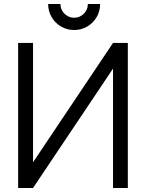

<svg xmlns="http://www.w3.org/2000/svg" viewBox="-20 -933 724 953"><path d="M348 -784Q313 -784 283.2 -801.2Q253.5 -818.5 236.2 -848.2Q219 -878 219 -913H280Q280 -894.5 289.2 -879Q298.5 -863.5 314 -854.2Q329.5 -845 348 -845Q366.5 -845 382.2 -854.2Q398 -863.5 407 -879Q416 -894.5 416 -913H477Q477 -878 459.8 -848.2Q442.5 -818.5 412.8 -801.2Q383 -784 348 -784ZM541 0V-592.5L144 0H70V-720H144V-127.5L541 -720H614.5V0Z"/></svg>

Font: Vela Sans
Style: Regular
Weight: 400
Designer: Principal design: Mikhail Sharanda - project Manrope.
Design modification: Ravid Balaliev
Foundry: Mikhail Sharanda
Version: Version 1.001;August 23, 2023;FontCreator 14.0.0.2901 64-bit